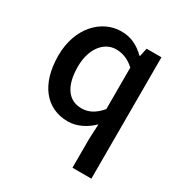

<svg xmlns="http://www.w3.org/2000/svg" viewBox="-164 -623 891 941"><g transform="rotate(30 281.0 -152.5)"><path d="M379 33V197H486V-490H402L392 -443H389C348 -482 308 -502 253 -502C144 -502 44 -404 44 -245C44 -83 123 12 245 12C297 12 347 -15 383 -51ZM379 -135C345 -95 311 -77 271 -77C197 -77 154 -136 154 -246C154 -350 209 -413 275 -413C309 -413 344 -402 379 -370Z"/></g></svg>

Font: Cambridge Sans Medium
Style: Regular
Weight: 500
Version: Version 2.020;PS 002.020;hotconv 1.0.88;makeotf.lib2.5.64775